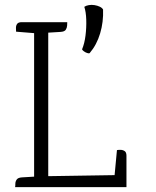

<svg xmlns="http://www.w3.org/2000/svg" viewBox="-20 -768 640 788"><path d="M326 -740Q333 -745 344.5 -747Q356 -749 368 -747Q380 -745 389.5 -740.5Q399 -736 403 -729Q405 -678 391 -631Q377 -584 348 -550Q345 -548 337.5 -550.5Q330 -553 323.5 -558Q317 -563 317 -566Q327 -590 331 -622.5Q335 -655 334 -687Q333 -719 326 -740ZM120 -647H178V0H120ZM498 -50 475 0H42Q43 -5 43 -14Q43 -23 48.5 -31Q54 -39 70 -40L120 -43L178 -45ZM449 -35 460 -152Q465 -153 474.5 -153Q484 -153 491.5 -148Q499 -143 499 -129V0H456ZM69 -677H256Q256 -672 255.5 -663Q255 -654 250 -646Q245 -638 228 -637L178 -634L120 -632L46 -638Q46 -643 45.5 -652.5Q45 -662 50 -669.5Q55 -677 69 -677Z"/></svg>

Font: Karma Variable Light
Style: Regular
Weight: 300
Designer: Joana Correia
Foundry: Indian Type Foundry
Version: Version 3.000